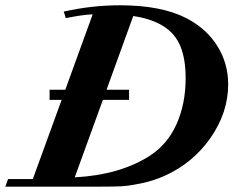

<svg xmlns="http://www.w3.org/2000/svg" viewBox="-57 -696 871 716"><path d="M-37.1 0 -26.9 -28.3H65.4L172.9 -323.7H127.9V-361.3H186.5L288.6 -642.6Q247.6 -640.6 188.5 -628.4L180.7 -652.8Q285.6 -676.3 390.6 -676.3Q544.4 -676.3 637.7 -628.4Q712.4 -589.8 753.2 -524.9Q793.9 -460 793.9 -380.9Q793.9 -277.3 728.8 -182.9Q663.6 -88.4 556.2 -40Q514.6 -21.5 468 -12Q421.4 -2.4 393.6 -1.2Q365.7 0 318.4 0ZM424.3 -323.7H326.7L221.7 -34.7Q389.6 -43.5 501 -114.7Q567.9 -157.7 601.6 -233.6Q635.3 -309.6 635.3 -403.8Q635.3 -475.6 616 -522.9Q596.7 -570.3 552.7 -598.1Q508.8 -626 439.9 -636.2L340.3 -361.3H424.3Z"/></svg>

Font: Elstob 18pt ExtraBold
Style: Italic
Weight: 800
Italic angle: -20°
Designer: Peter S. Baker
Version: Version 1.015